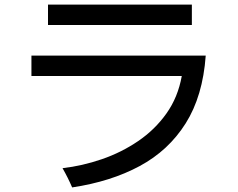

<svg xmlns="http://www.w3.org/2000/svg" viewBox="-20 -776 1040 838"><path d="M189.5 -667V-755.9H817.4V-667ZM294.9 42Q276.4 -1 252.9 -42Q338.9 -51.8 424.3 -81.1Q509.8 -110.4 583 -160.2Q656.2 -210 706.5 -280.8Q756.8 -351.6 773.4 -444.3H117.2V-533.2H877.9Q865.2 -356.4 790.5 -237.8Q715.8 -119.1 589.8 -51.3Q463.9 16.6 294.9 42Z"/></svg>

Font: Kosugi
Style: Regular
Weight: 400
Version: Version 4.002